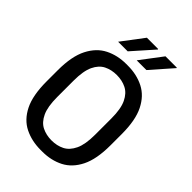

<svg xmlns="http://www.w3.org/2000/svg" viewBox="-258 -998 1117 1117"><g transform="rotate(45 300.0 -439.5)"><path d="M294 10Q221 10 162.5 -19Q104 -48 70.5 -115Q37 -182 37 -297V-389Q37 -503 71.5 -570.5Q106 -638 164 -667Q222 -696 293 -696H307Q380 -696 438 -666.5Q496 -637 529.5 -570Q563 -503 563 -389V-297Q563 -183 529.5 -116Q496 -49 438.5 -19.5Q381 10 308 10ZM300 -74Q344 -74 379 -91.5Q414 -109 435 -153Q456 -197 456 -276V-411Q456 -490 435 -533.5Q414 -577 379 -594.5Q344 -612 300 -612Q256 -612 221 -594.5Q186 -577 165.5 -533.5Q145 -490 145 -411V-276Q145 -197 165.5 -153Q186 -109 221 -91.5Q256 -74 300 -74ZM321 -754 423 -889H516L517 -886L401 -754ZM168 -754 270 -889H362L364 -886L247 -754Z"/></g></svg>

Font: Chivo Mono
Style: Regular
Weight: 400
Monospace: yes
Designer: Hector Gatti
Foundry: Omnibus-Type
Version: Version 1.008; ttfautohint (v1.8.4.7-5d5b)